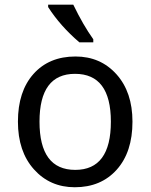

<svg xmlns="http://www.w3.org/2000/svg" viewBox="-20 -786 640 816"><path d="M297.9 9.8Q192.4 9.8 124.3 -66.2Q56.2 -142.1 56.2 -269Q56.2 -397.5 122.3 -471.7Q188.5 -545.9 300.8 -545.9Q407.2 -545.9 475.1 -470.2Q543 -394.5 543 -269Q543 -139.6 476.1 -64.9Q409.2 9.8 297.9 9.8ZM299.8 -64Q451.2 -64 451.2 -269Q451.2 -472.2 298.8 -472.2Q147.9 -472.2 147.9 -269Q147.9 -64 299.8 -64ZM376.5 -606H317.4Q236.3 -675.3 184.6 -755.9V-766.1H291.5Q333.5 -679.2 376.5 -619.1Z"/></svg>

Font: Noto Mono
Style: Regular
Weight: 400
Designer: Monotype Design Team
Foundry: Monotype Imaging Inc.
Version: Version 1.00